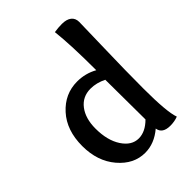

<svg xmlns="http://www.w3.org/2000/svg" viewBox="-217 -848 963 963"><g transform="rotate(-45 264.5 -366.5)"><path d="M266.1 -64Q313 -64 356.9 -107.9Q355 -292 355 -391.1Q313 -412.1 271 -412.1Q213.9 -412.1 180.4 -368.2Q147 -324.2 147 -252.9Q147 -168.9 181.4 -116.5Q215.8 -64 266.1 -64ZM38.1 -237.8Q38.1 -349.1 99.6 -417Q161.1 -484.9 249 -484.9Q307.1 -484.9 356.9 -457Q356.9 -636.2 345.2 -738.8Q373 -743.2 398.9 -743.2Q432.1 -743.2 450 -729Q467.8 -714.8 467.8 -689Q467.8 -664.1 463.4 -506.6Q459 -349.1 459 -224.1Q459 -58.1 478 -6.8Q453.1 2.9 422.9 2.9Q367.2 2.9 360.8 -39.1Q303.2 9.8 237.8 9.8Q157.2 9.8 97.7 -60.1Q38.1 -129.9 38.1 -237.8Z"/></g></svg>

Font: Sukar
Style: Bold
Weight: 700
Designer: Dario Muhafara - Ghiath Alsory
Foundry: Dario Muhafara - Ghiath Alsory
Version: Version 1.00 March 27, 2016, initial release